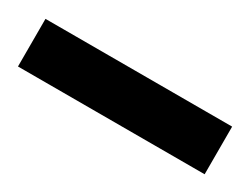

<svg xmlns="http://www.w3.org/2000/svg" viewBox="-31 -186 376 288"><g transform="rotate(30 156.5 -41.5)"><path d="M-4.9 0V-82.5H318.4V0Z"/></g></svg>

Font: Elshan
Style: Regular
Weight: 400
Foundry: DejaVu fonts team - Redesigned by Saber Rastikerdar (Samim font) - Edited by Jalil Hamdollahi
Version: Version 0.9.9; ttfautohint (v1.4.1.5-446e)